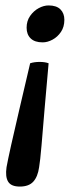

<svg xmlns="http://www.w3.org/2000/svg" viewBox="-20 -504 274 707"><path d="M126 -276Q146 -276 159 -271Q151 -185 144.5 -106.5Q138 -28 133 30.5Q128 89 124 112Q119 147 102.5 165Q86 183 53 183Q21 183 10 165Q-1 147 4 112Q8 89 21 30.5Q34 -28 52.5 -106.5Q71 -185 91 -271Q106 -276 126 -276ZM159 -484Q188 -484 202.5 -469.5Q217 -455 217 -431Q217 -405 204.5 -386.5Q192 -368 173.5 -358Q155 -348 137 -348Q108 -348 93 -362.5Q78 -377 78 -402Q78 -427 91 -445.5Q104 -464 122.5 -474Q141 -484 159 -484Z"/></svg>

Font: Petrona
Style: Bold Italic
Weight: 700
Italic angle: -9°
Designer: Ringo R. Seeber
Foundry: Ringo R. Seeber
Version: Version 2.001; ttfautohint (v1.8.3)